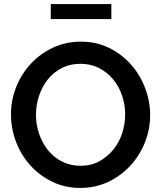

<svg xmlns="http://www.w3.org/2000/svg" viewBox="-20 -919 793 945"><path d="M375 6Q299 6 236 -25Q173 -56 128 -106.5Q83 -157 58.5 -222Q34 -287 34 -356Q34 -427 60 -491.5Q86 -556 132 -605.5Q178 -655 241 -684.5Q304 -714 378 -714Q455 -714 517.5 -683Q580 -652 625 -601Q670 -550 694.5 -485Q719 -420 719 -353Q719 -282 693 -217.5Q667 -153 621.5 -103.5Q576 -54 513 -24Q450 6 375 6ZM157 -354Q157 -306 172.5 -260.5Q188 -215 216 -180Q244 -145 285 -124Q326 -103 377 -103Q429 -103 469.5 -125.5Q510 -148 538.5 -183.5Q567 -219 581.5 -264Q596 -309 596 -356Q596 -404 580.5 -449.5Q565 -495 536 -529.5Q507 -564 466.5 -584.5Q426 -605 376 -605Q324 -605 283 -583.5Q242 -562 214.5 -527Q187 -492 172 -447Q157 -402 157 -354ZM230 -825V-899H528V-825Z"/></svg>

Font: Rising Sun SemiBold
Style: Regular
Weight: 600
Designer: Matt McInerney, Pablo Impallari, Rodrigo Fuenzalida (Raleway font), Stephen Hutchings (Greek), Cristiano Sobral (main ch
Foundry: The Rising Sun Project Authors
Version: Version 4.327; ttfautohint (v1.8.4.7-5d5b-dirty)